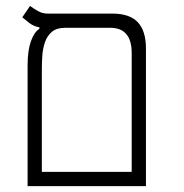

<svg xmlns="http://www.w3.org/2000/svg" viewBox="-20 -632 626 652"><path d="M73.7 0V-409.7Q73.7 -460.4 85 -491.9Q96.2 -523.4 113.8 -534.2V-539.1Q93.8 -543 80.3 -553.5Q66.9 -564 55.7 -573.2L82 -611.8Q93.3 -603.5 108.4 -594.7Q123.5 -585.9 141.6 -585.9H360.8Q420.4 -585.9 448 -556.4Q475.6 -526.9 475.6 -467.3V0ZM201.2 -537.6Q172.4 -537.6 156.2 -523.9Q140.1 -510.3 132.8 -489Q125.5 -467.8 123.8 -444.1Q122.1 -420.4 122.1 -400.4V-48.3H427.2V-451.7Q427.2 -537.6 354.5 -537.6Z"/></svg>

Font: Cascadia Code NF ExtraLight
Style: Regular
Weight: 200
Monospace: yes
Designer: Aaron Bell
Foundry: Saja Typeworks
Version: Version 2404.023; ttfautohint (v1.8.4)